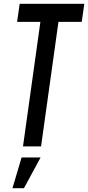

<svg xmlns="http://www.w3.org/2000/svg" viewBox="-20 -770 464 1010"><path d="M101 0H196L287.5 -655H410L423.5 -750H83.5L70 -655H192.5ZM45.5 220H106L193.5 58.5H93.5Z"/></svg>

Font: Mohave Medium
Style: Italic
Weight: 500
Italic angle: -8°
Designer: Gumpita Rahayu
Foundry: Tokotype
Version: Version 2.002; ttfautohint (v1.8.3)